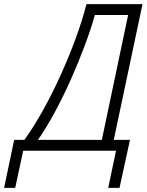

<svg xmlns="http://www.w3.org/2000/svg" viewBox="-98 -734 714 935"><path d="M-78 181 -29 -53H21Q67 -117 112 -198Q157 -279 197.5 -368.5Q238 -458 270.5 -546.5Q303 -635 323 -714H596L456 -53H535L484 181H429L467 0H15L-24 181ZM87 -53H398L526 -661H364Q345 -593 314.5 -511.5Q284 -430 247 -347Q210 -264 169 -188Q128 -112 87 -53Z"/></svg>

Font: Noto Sans Display Light
Style: Italic
Weight: 300
Italic angle: -12°
Designer: Monotype Design Team
Foundry: Monotype Imaging Inc.
Version: Version 2.003